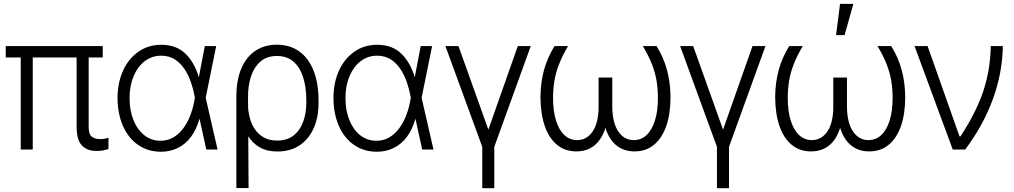

<svg xmlns="http://www.w3.org/2000/svg" viewBox="-20 -789 5352 1013"><path d="M522 -545.9V-485.8H10.3V-545.9ZM152.8 -545.9V0H89.4V-545.9ZM384.3 -545.9H447.8V-122.1Q447.3 -80.6 464.8 -67.6Q482.4 -54.7 508.3 -55.2Q519.5 -54.7 531.5 -56.9Q543.5 -59.1 552.2 -62V-2.4Q540.5 1 524.9 4.4Q509.3 7.8 488.3 7.3Q440.4 7.8 412.4 -21.2Q384.3 -50.3 384.3 -119.6Z M827.1 11.7Q758.3 10.7 707.3 -25.4Q656.2 -61.5 628.4 -125.2Q600.6 -189 600.1 -272Q600.6 -354.5 629.9 -417.7Q659.2 -481 711.2 -516.8Q763.2 -552.7 830.6 -552.7Q910.2 -552.7 958.5 -505.6Q1006.8 -458.5 1029.3 -380.4H1053.2L1064.9 -274.4L1127.9 0H1068.4L1006.3 -283.7Q999.5 -320.3 986.6 -357.4Q973.6 -394.5 952.9 -425.5Q932.1 -456.5 902.1 -475.8Q872.1 -495.1 830.6 -495.1Q781.7 -495.1 744.1 -466.6Q706.5 -438 685.1 -387.5Q663.6 -336.9 663.6 -271.5Q663.6 -206.5 684.1 -155.5Q704.6 -104.5 741.5 -75.4Q778.3 -46.4 827.1 -46.4Q865.7 -46.4 895.5 -64.5Q925.3 -82.5 947.8 -113Q970.2 -143.6 984.6 -181.9Q999 -220.2 1005.9 -260.3L1060.5 -545.9H1120.6L1064.9 -271.5L1053.7 -162.6H1032.7Q1016.1 -104.5 986.8 -65.9Q957.5 -27.3 917.2 -7.8Q877 11.7 827.1 11.7Z M1227.1 203.1V-276.9Q1227.1 -367.2 1253.7 -428.7Q1280.3 -490.2 1328.4 -521.7Q1376.5 -553.2 1440.9 -553.2Q1493.7 -553.2 1534.7 -532.5Q1575.7 -511.7 1603.8 -473.1Q1631.8 -434.6 1646.2 -380.4Q1660.6 -326.2 1660.6 -259.3V-247.6Q1661.1 -171.9 1635.5 -113.8Q1609.9 -55.7 1561.3 -22.7Q1512.7 10.3 1443.8 10.3Q1388.7 10.3 1350.1 -11.7Q1311.5 -33.7 1286.4 -75.2Q1261.2 -116.7 1247.1 -174.3L1288.6 -225.1Q1290.5 -193.4 1299.6 -161.6Q1308.6 -129.9 1326.9 -104.2Q1345.2 -78.6 1373.5 -63Q1401.9 -47.4 1441.9 -47.4Q1494.6 -47.4 1528.6 -74Q1562.5 -100.6 1579.3 -146Q1596.2 -191.4 1596.2 -247.6V-259.3Q1596.2 -328.6 1579.3 -381.3Q1562.5 -434.1 1528.3 -463.9Q1494.1 -493.7 1440.9 -493.7Q1387.7 -493.7 1353.8 -463.9Q1319.8 -434.1 1304 -384.8Q1288.1 -335.4 1288.6 -277.3L1291.5 203.1Z M1966.3 11.7Q1897.5 10.7 1846.4 -25.4Q1795.4 -61.5 1767.6 -125.2Q1739.7 -189 1739.3 -272Q1739.7 -354.5 1769 -417.7Q1798.3 -481 1850.3 -516.8Q1902.3 -552.7 1969.7 -552.7Q2049.3 -552.7 2097.7 -505.6Q2146 -458.5 2168.5 -380.4H2192.4L2204.1 -274.4L2267.1 0H2207.5L2145.5 -283.7Q2138.7 -320.3 2125.7 -357.4Q2112.8 -394.5 2092 -425.5Q2071.3 -456.5 2041.3 -475.8Q2011.2 -495.1 1969.7 -495.1Q1920.9 -495.1 1883.3 -466.6Q1845.7 -438 1824.2 -387.5Q1802.7 -336.9 1802.7 -271.5Q1802.7 -206.5 1823.2 -155.5Q1843.8 -104.5 1880.6 -75.4Q1917.5 -46.4 1966.3 -46.4Q2004.9 -46.4 2034.7 -64.5Q2064.5 -82.5 2086.9 -113Q2109.4 -143.6 2123.8 -181.9Q2138.2 -220.2 2145 -260.3L2199.7 -545.9H2259.8L2204.1 -271.5L2192.9 -162.6H2171.9Q2155.3 -104.5 2126 -65.9Q2096.7 -27.3 2056.4 -7.8Q2016.1 11.7 1966.3 11.7Z M2330.1 -545.9H2398.9L2556.6 -105L2711.9 -545.9H2780.3L2587.9 -14.2V204.1H2524.4V-14.2Z M2905.8 -545.9H2977.1Q2946.3 -493.7 2929 -448.7Q2911.6 -403.8 2904.8 -361.1Q2897.9 -318.4 2897.9 -272.9Q2897.9 -203.1 2913.6 -153.1Q2929.2 -103 2957.8 -76.4Q2986.3 -49.8 3024.9 -49.8Q3076.2 -49.8 3107.2 -95.9Q3138.2 -142.1 3138.2 -226.6V-379.9H3189.9V-235.8Q3189.9 -157.2 3170.2 -102.3Q3150.4 -47.4 3112.5 -18.8Q3074.7 9.8 3020.5 9.8Q2961.4 9.8 2919.2 -24.7Q2877 -59.1 2854.5 -123.3Q2832 -187.5 2831.5 -277.3Q2832 -353 2850.3 -419.9Q2868.7 -486.8 2905.8 -545.9ZM3371.6 -545.9H3443.8Q3481 -486.8 3499 -419.9Q3517.1 -353 3517.6 -277.3Q3517.6 -187.5 3494.9 -123.3Q3472.2 -59.1 3429.9 -24.7Q3387.7 9.8 3328.1 9.8Q3273.9 9.8 3236.1 -18.8Q3198.2 -47.4 3178.5 -102.3Q3158.7 -157.2 3158.7 -235.8V-379.9H3210.4V-226.6Q3210.9 -142.1 3241.9 -95.9Q3272.9 -49.8 3323.7 -49.8Q3362.8 -49.8 3391.4 -76.4Q3419.9 -103 3435.5 -153.1Q3451.2 -203.1 3451.2 -272.9Q3451.2 -318.4 3444.3 -361.1Q3437.5 -403.8 3420.2 -448.7Q3402.8 -493.7 3371.6 -545.9Z M3568.4 -545.9H3637.2L3794.9 -105L3950.2 -545.9H4018.6L3826.2 -14.2V204.1H3762.7V-14.2Z M4144 -545.9H4215.3Q4184.6 -493.7 4167.2 -448.7Q4149.9 -403.8 4143.1 -361.1Q4136.2 -318.4 4136.2 -272.9Q4136.2 -203.1 4151.9 -153.1Q4167.5 -103 4196 -76.4Q4224.6 -49.8 4263.2 -49.8Q4314.5 -49.8 4345.5 -95.9Q4376.5 -142.1 4376.5 -226.6V-379.9H4428.2V-235.8Q4428.2 -157.2 4408.4 -102.3Q4388.7 -47.4 4350.8 -18.8Q4313 9.8 4258.8 9.8Q4199.7 9.8 4157.5 -24.7Q4115.2 -59.1 4092.8 -123.3Q4070.3 -187.5 4069.8 -277.3Q4070.3 -353 4088.6 -419.9Q4106.9 -486.8 4144 -545.9ZM4609.9 -545.9H4682.1Q4719.2 -486.8 4737.3 -419.9Q4755.4 -353 4755.9 -277.3Q4755.9 -187.5 4733.2 -123.3Q4710.4 -59.1 4668.2 -24.7Q4626 9.8 4566.4 9.8Q4512.2 9.8 4474.4 -18.8Q4436.5 -47.4 4416.7 -102.3Q4397 -157.2 4397 -235.8V-379.9H4448.7V-226.6Q4449.2 -142.1 4480.2 -95.9Q4511.2 -49.8 4562 -49.8Q4601.1 -49.8 4629.6 -76.4Q4658.2 -103 4673.8 -153.1Q4689.5 -203.1 4689.5 -272.9Q4689.5 -318.4 4682.6 -361.1Q4675.8 -403.8 4658.4 -448.7Q4641.1 -493.7 4609.9 -545.9ZM4391.1 -603.5 4412.1 -768.6H4482.4L4436 -603.5Z M5006.8 0 4805.2 -545.9H4874L5042.5 -69.3H5047.4Q5091.8 -137.2 5121.8 -197.8Q5151.9 -258.3 5170.2 -315.4Q5188.5 -372.6 5197.3 -429.4Q5206.1 -486.3 5207.5 -545.9H5271Q5269 -406.2 5219.2 -268.1Q5169.4 -129.9 5072.3 0Z"/></svg>

Font: Inter Tight Light
Style: Regular
Weight: 300
Designer: Rasmus Andersson
Foundry: rsms
Version: Version 3.004